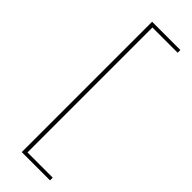

<svg xmlns="http://www.w3.org/2000/svg" viewBox="-265 -691 826 826"><g transform="rotate(45 147.5 -278.5)"><path d="M265 118H93V-675H265V-658.5H111.5V101.5H265Z"/></g></svg>

Font: Anek Devanagari Thin
Style: Regular
Weight: 250
Designer: Kailash Malviya (Devanagari) & Yesha Goshar (Latin)
Foundry: Ek Type
Version: Version 1.003